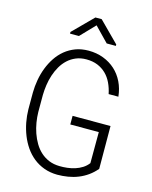

<svg xmlns="http://www.w3.org/2000/svg" viewBox="-134 -1000 867 1096"><g transform="rotate(15 300.0 -452.5)"><path d="M535.6 -84.5Q514.6 -59.6 489.3 -41.5Q463.9 -23.4 435.3 -12Q406.7 -0.5 375.5 4.6Q344.2 9.8 312 9.8Q269.5 9.3 234.1 -3.7Q198.7 -16.6 170.4 -39.3Q142.1 -62 121.1 -92.5Q100.1 -123 86.2 -158.2Q72.3 -193.4 64.9 -231.7Q57.6 -270 57.1 -308.1V-407.7Q57.6 -444.8 64.2 -482.4Q70.8 -520 84.2 -554.9Q97.7 -589.8 117.7 -619.9Q137.7 -649.9 165 -672.4Q192.4 -694.8 226.8 -707.8Q261.2 -720.7 303.7 -720.7Q351.1 -720.7 391.4 -705.3Q431.6 -689.9 461.9 -662.4Q492.2 -634.8 511 -596.2Q529.8 -557.6 534.7 -510.7H477.1Q470.2 -544.9 456.3 -574.2Q442.4 -603.5 420.9 -624.5Q399.4 -645.5 370.4 -657.5Q341.3 -669.4 304.2 -669.4Q270 -669.4 242.7 -658Q215.3 -646.5 194.6 -627.2Q173.8 -607.9 158.9 -582.3Q144 -556.6 134.5 -527.6Q125 -498.5 120.6 -468Q116.2 -437.5 115.7 -408.7V-308.1Q116.2 -278.3 121.3 -247.1Q126.5 -215.8 136.7 -186.3Q147 -156.7 162.6 -130.4Q178.2 -104 200 -84.2Q221.7 -64.5 249.5 -53Q277.3 -41.5 312.5 -41Q334.5 -40.5 357.9 -43.2Q381.3 -45.9 403.6 -53Q425.8 -60.1 445.1 -72.3Q464.4 -84.5 478.5 -103L479 -286.6H310.5V-337.4H534.7ZM445.8 -795.4V-787.1H391.6L309.1 -872.1L227.5 -787.1H174.8V-796.9L291 -913.6H328.1Z"/></g></svg>

Font: Roboto Mono Light
Style: Regular
Weight: 300
Designer: Google
Version: Version 2.000985; 2015; ttfautohint (v1.3)